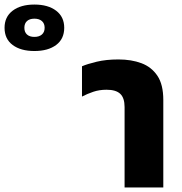

<svg xmlns="http://www.w3.org/2000/svg" viewBox="-334 -823 801 843"><path d="M213 0V-353Q213 -393 194 -411Q175 -429 134 -429Q102 -429 75.5 -420Q49 -411 26 -399V-532Q49 -542 90.5 -552Q132 -562 186 -562Q243 -562 287 -545.5Q331 -529 357 -490.5Q383 -452 383 -384V0ZM-183 -599Q-243 -599 -278.5 -625.5Q-314 -652 -314 -701Q-314 -749 -278.5 -776Q-243 -803 -183 -803Q-123 -803 -87.5 -776Q-52 -749 -52 -701Q-52 -652 -87.5 -625.5Q-123 -599 -183 -599ZM-183 -661Q-162 -661 -150 -671.5Q-138 -682 -138 -701Q-138 -720 -150 -730.5Q-162 -741 -183 -741Q-204 -741 -215.5 -730.5Q-227 -720 -227 -701Q-227 -682 -215.5 -671.5Q-204 -661 -183 -661Z"/></svg>

Font: Noto Sans Thai ExtraBold
Style: Regular
Weight: 800
Version: Version 2.001